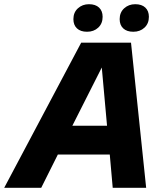

<svg xmlns="http://www.w3.org/2000/svg" viewBox="-93 -893 788 913"><path d="M-73 0 293 -690H530L602 0H443L429 -158H182L103 0ZM251 -295H416L391 -572ZM541 -742Q510 -742 493 -758Q476 -774 476 -802Q476 -834 497.5 -853.5Q519 -873 550 -873Q581 -873 598 -857Q615 -841 615 -813Q615 -781 594 -761.5Q573 -742 541 -742ZM321 -742Q290 -742 273 -758Q256 -774 256 -802Q256 -834 277.5 -853.5Q299 -873 330 -873Q361 -873 378 -857Q395 -841 395 -813Q395 -781 374 -761.5Q353 -742 321 -742Z"/></svg>

Font: Radio Canada Big
Style: Bold Italic
Weight: 700
Italic angle: -12°
Designer: Étienne Aubert Bonn
Foundry: Coppers and Brasses
Version: Version 1.001